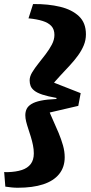

<svg xmlns="http://www.w3.org/2000/svg" viewBox="-60 -774 443 930"><path d="M83.6 -384.8Q83.6 -403.4 95.9 -423.7Q108.2 -444 125.9 -466.2Q143.6 -488.4 161.3 -511.6Q179 -534.8 191.3 -558.3Q203.6 -581.8 203.6 -604.8Q203.6 -631.8 188.9 -647.8Q174.2 -663.8 146.4 -672.5Q118.6 -681.2 80 -685Q79 -685 79 -685Q79 -685 78 -685L100.2 -754.4Q101.2 -754.4 101.2 -754.4Q101.2 -754.4 102.2 -754.4Q173.8 -755 231.2 -741.2Q288.6 -727.4 322.4 -695.4Q356.2 -663.4 356.2 -607.8Q356.2 -579.8 345.8 -554.6Q335.4 -529.4 317.7 -505Q300 -480.6 277.6 -456.5Q255.2 -432.4 231.1 -406.6Q207 -380.8 183.8 -351.8L184.6 -380.2L330.8 -322.8L319.2 -261.2L160.2 -224.2L172 -251.4Q183.2 -221.6 197.2 -191.2Q211.2 -160.8 223.9 -130.2Q236.6 -99.6 245 -70.1Q253.4 -40.6 253.4 -12.4Q253.4 35.8 226.5 69.1Q199.6 102.4 149 118.9Q98.4 135.4 26 135.4Q11.8 135.4 -3.2 133.9Q-18.2 132.4 -34.2 130L-39.8 59.2Q-35.2 59.8 -31 59.8Q-26.8 59.8 -22.2 59.8Q17.6 58.6 45.7 49.4Q73.8 40.2 88.8 20.5Q103.8 0.8 103.8 -31Q103.8 -50.6 99.7 -70.7Q95.6 -90.8 89.5 -110.9Q83.4 -131 77.1 -149.7Q70.8 -168.4 66.7 -185Q62.6 -201.6 62.6 -215.6Q62.6 -232.6 69.1 -246.2Q75.6 -259.8 92.2 -270.1Q108.8 -280.4 138.1 -286.5Q167.4 -292.6 213 -294.6L214 -299.6Q171.6 -307 145.6 -315.6Q119.6 -324.2 106.2 -335Q92.8 -345.8 88.2 -357.9Q83.6 -370 83.6 -384.8Z"/></svg>

Font: Roboto Serif 20pt
Style: Italic
Weight: 400
Italic angle: -10°
Designer: Greg Gazdowicz
Foundry: Commercial Type
Version: Version 1.008